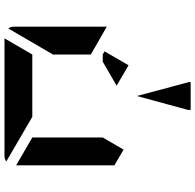

<svg xmlns="http://www.w3.org/2000/svg" viewBox="-27 -1013 870 856"><g transform="rotate(-90 408.0 -585.0)"><path d="M593 -698V-784L709 -983Q717 -972 717 -959V-544L593 -615ZM169 -469 99 -510V-948L223 -876V-698V-590V-562ZM315 -876 116 -992Q127 -1000 140 -1000H346H470H665L593 -876H554H470H346ZM470 -178V-170H346V-182L408 -410ZM607 -554 545 -447 454 -500 561 -562H593Z"/></g></svg>

Font: DSEG14 Modern Mini
Style: Bold
Weight: 700
Designer: Keshikan(Twitter:@keshinomi_88pro)
Version: Version 0.46